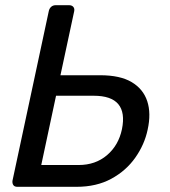

<svg xmlns="http://www.w3.org/2000/svg" viewBox="-20 -720 654 740"><path d="M47 0Q36 0 31.5 -6.5Q27 -13 28 -23L168 -677Q170 -687 177 -693.5Q184 -700 195 -700H246Q257 -700 262.5 -693.5Q268 -687 266 -677L213 -430H366Q443 -430 487.5 -403.5Q532 -377 547.5 -330Q563 -283 549 -220Q537 -163 501.5 -112.5Q466 -62 409 -31Q352 0 275 0ZM139 -84H283Q348 -84 392.5 -122Q437 -160 450 -222Q463 -286 436 -318.5Q409 -351 341 -351H196Z"/></svg>

Font: Rubik
Style: Italic
Weight: 400
Italic angle: -12°
Designer: Hubert and Fischer
Foundry: Hubert and Fischer
Version: Version 2.300;gftools[0.9.30]